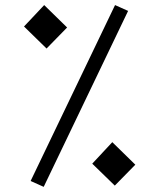

<svg xmlns="http://www.w3.org/2000/svg" viewBox="-20 -723 626 753"><path d="M151.4 9.8 482.4 -680.2 431.2 -703.1 100.1 -13.2ZM162.6 -532.7 243.2 -615.2 153.3 -703.1 74.2 -619.1ZM430.2 4.9 510.7 -77.1 420.4 -165.5 341.8 -81.1Z"/></svg>

Font: Cascadia Mono NF Light
Style: Regular
Weight: 300
Monospace: yes
Designer: Aaron Bell
Foundry: Saja Typeworks
Version: Version 2404.023